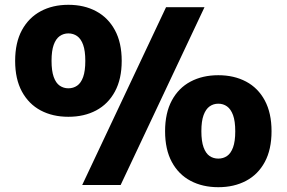

<svg xmlns="http://www.w3.org/2000/svg" viewBox="-20 -770 1193 799"><path d="M322 0 671 -740H831L482 0ZM264.5 -284Q199 -284 149.2 -310.5Q99.5 -337 71.2 -389Q43 -441 43 -516.5Q43 -592.5 71.2 -644.5Q99.5 -696.5 149.2 -723.2Q199 -750 264.5 -750Q330.5 -750 380.2 -723.2Q430 -696.5 458.2 -644.5Q486.5 -592.5 486.5 -516.5Q486.5 -441 458.2 -389Q430 -337 380.2 -310.5Q330.5 -284 264.5 -284ZM264.5 -402.5Q285 -402.5 301 -413.5Q317 -424.5 326 -449.5Q335 -474.5 335 -516.5Q335 -558.5 326 -583.5Q317 -608.5 301 -619.8Q285 -631 264.5 -631Q244.5 -631 228.5 -619.8Q212.5 -608.5 203.5 -583.5Q194.5 -558.5 194.5 -517Q194.5 -475 203.5 -449.8Q212.5 -424.5 228.5 -413.5Q244.5 -402.5 264.5 -402.5ZM888.5 9Q823 9 773 -17.5Q723 -44 695 -96Q667 -148 667 -224Q667 -299.5 695 -351.8Q723 -404 773 -430.5Q823 -457 888.5 -457Q954 -457 1004 -430.5Q1054 -404 1082 -351.8Q1110 -299.5 1110 -224Q1110 -148 1082 -96Q1054 -44 1004 -17.5Q954 9 888.5 9ZM888.5 -110Q909 -110 924.8 -120.8Q940.5 -131.5 949.8 -156.5Q959 -181.5 959 -223.5Q959 -266 949.8 -291Q940.5 -316 924.8 -327.2Q909 -338.5 888.5 -338.5Q868 -338.5 852.2 -327.2Q836.5 -316 827.2 -291Q818 -266 818 -224Q818 -182 827.2 -156.8Q836.5 -131.5 852.2 -120.8Q868 -110 888.5 -110Z"/></svg>

Font: Encode Sans SemiExpanded ExtraBold
Style: Regular
Weight: 800
Width: 6
Designer: Multiple Designers
Foundry: Impallari Type
Version: Version 3.002